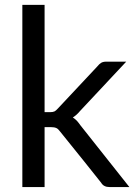

<svg xmlns="http://www.w3.org/2000/svg" viewBox="-20 -756 548 776"><path d="M160.2 -736.3Q160.2 -627.9 160.2 -302.7Q166 -302.7 182.6 -302.7Q193.4 -302.7 200.2 -305.7Q206.1 -308.6 213.9 -317.4Q267.6 -374 374 -488.3Q380.9 -497.1 388.7 -502Q396.5 -506.8 409.2 -506.8Q436.5 -506.8 490.2 -506.8Q443.4 -457 303.7 -307.6Q290 -291 274.4 -281.2Q283.2 -275.4 291 -267.6Q297.9 -259.8 304.7 -250Q370.1 -167 502.9 0Q482.4 0 422.9 0Q411.1 0 403.3 -3.9Q394.5 -7.8 388.7 -17.6Q334 -86.9 222.7 -224.6Q214.8 -235.4 208 -238.3Q200.2 -242.2 185.5 -242.2Q176.8 -242.2 160.2 -242.2Q160.2 -181.6 160.2 0Q137.7 0 70.3 0Q70.3 -137.7 70.3 -552.7Q70.3 -598.6 70.3 -736.3Q92.8 -736.3 160.2 -736.3Z"/></svg>

Font: Lato
Style: Regular
Weight: 400
Designer: Lukasz Dziedzic with Adam Twardoch and Botio Nikoltchev
Version: Version 2.015; 2015-08-06; http://www.latofonts.com/